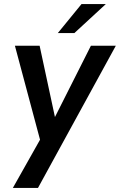

<svg xmlns="http://www.w3.org/2000/svg" viewBox="-20 -717 587 940"><path d="M176 -33 53 -493H174L249 -144L425 -493H547L166 203H43ZM379 -697H498L344 -555H263Z"/></svg>

Font: Hanken Grotesk SemiBold
Style: Italic
Weight: 600
Italic angle: -8°
Designer: Alfredo Marco Pradil
Foundry: Hanken Design Co.
Version: Version 3.014